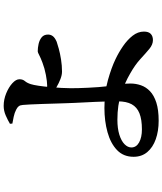

<svg xmlns="http://www.w3.org/2000/svg" viewBox="60 -888 880 1040"><g transform="rotate(-90 500.0 -368.0)"><path d="M350.7 -741 349.5 -754.1Q369.1 -765.8 394.6 -777Q420.1 -788.1 446.6 -788.1Q481 -788.1 514.4 -774.4Q547.7 -760.7 569.2 -741.1Q590.7 -721.4 590.7 -702.7Q590.7 -684.5 580.6 -672.9Q570.6 -661.3 564.2 -641.2Q559.7 -627 555.5 -599.1Q551.3 -571.1 548.4 -538.7Q545.4 -506.3 543.8 -475.9Q542.2 -445.6 542.2 -425.6Q542.2 -407.9 542.7 -383.5Q543.2 -359.1 544.7 -331.1Q546.2 -303.1 548.2 -274.4Q550.2 -245.8 553.7 -218.4Q558.1 -184.8 562.9 -159Q567.6 -133.2 567.6 -101.8Q567.6 -72 558 -44.4Q548.4 -16.9 525.9 4.6Q503.4 26.1 464.3 38.8Q425.2 51.4 366 51.4Q310.1 51.4 265.9 35.7Q221.7 20.1 196.2 -10.3Q170.7 -40.6 170.7 -84.3Q170.7 -139.2 207 -174Q243.3 -208.8 303.7 -225.6Q364.1 -242.4 435.1 -242.4Q518.7 -242.4 586.2 -223.4Q653.6 -204.4 698.5 -182.8Q735.5 -165.4 769.9 -141.7Q804.2 -118.1 826.6 -89.5Q848.9 -60.9 848.9 -28.4Q848.9 -3.1 836.4 8.7Q824 20.4 802.8 20.4Q778.6 20.4 755.2 1Q731.8 -18.4 700.5 -47.3Q669.2 -76.2 620.5 -103.6Q572.9 -131.4 512.1 -151.8Q451.3 -172.1 371.4 -172.1Q324.1 -172.1 290.2 -161.5Q256.3 -150.8 238.8 -133.4Q221.3 -115.9 221.3 -96.5Q221.3 -69.8 248.6 -54.5Q275.8 -39.3 319.3 -39.3Q372.7 -39.3 406.2 -52.6Q439.6 -66 455.3 -94.7Q471 -123.5 471 -170.1Q471 -201.7 470.3 -232.7Q469.5 -263.8 468.1 -293.5Q466.7 -323.1 465.3 -350.8Q463.9 -378.4 462.7 -403.7Q461.6 -429 460.9 -450.9Q460.2 -471.8 459.1 -506.2Q458 -540.7 456.9 -578Q455.8 -615.3 454.2 -644.7Q452.6 -674.1 451.6 -683.7Q450.6 -698.5 444.6 -706.4Q438.6 -714.2 426 -720.4Q409.1 -729.3 387.2 -733.9Q365.4 -738.6 350.7 -741ZM515 -556.5Q527.5 -554.5 537.6 -553.5Q547.6 -552.5 556.3 -552.5Q577.4 -552.5 614 -559.4Q650.6 -566.4 680 -577.8Q706.7 -587.7 721.4 -595.6Q736.1 -603.6 741.8 -603.6Q761.1 -603.6 782.3 -598.9Q803.5 -594.1 818.1 -582.1Q832.8 -570 832.8 -547.7Q832.8 -533.4 824.2 -521.9Q815.5 -510.4 793.9 -501Q782 -496.7 756.1 -489.6Q730.2 -482.5 697.5 -477.3Q664.8 -472.1 632.3 -472.1Q613.5 -472.1 591.5 -480.7Q569.4 -489.3 549.6 -501Q529.8 -512.7 516.5 -521.3Z"/></g></svg>

Font: Noto Serif TC
Style: Regular
Weight: 200
Designer: Ryoko NISHIZUKA 西塚涼子 (kana & ideographs); Frank Grießhammer (Latin, Greek & Cyrillic); Wenlong ZHANG 张文龙 (bopomofo); San
Foundry: Adobe
Version: Version 2.001;hotconv 1.1.0;makeotfexe 2.6.0